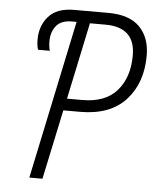

<svg xmlns="http://www.w3.org/2000/svg" viewBox="-52 -758 648 802"><g transform="rotate(5 272.5 -357.0)"><path d="M101 0H156L218 -292H289Q414 -292 479.5 -363.5Q545 -435 545 -550Q545 -626 501.5 -670Q458 -714 370 -714H226Q154 -714 119.5 -674.5Q85 -635 85 -578Q85 -550 91 -535H140Q135 -552 135 -575Q135 -613 155.5 -639Q176 -665 222 -665H241ZM229 -342 297 -664H362Q487 -664 487 -546Q487 -454 438.5 -398Q390 -342 293 -342Z"/></g></svg>

Font: Noto Sans Display SemiCondensed Light
Style: Italic
Weight: 300
Width: 4
Italic angle: -12°
Designer: Monotype Design Team
Foundry: Monotype Imaging Inc.
Version: Version 1.900